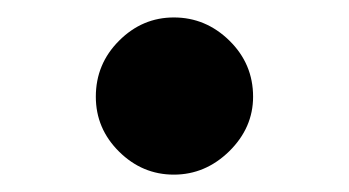

<svg xmlns="http://www.w3.org/2000/svg" viewBox="-20 -393 400 220"><path d="M89.8 -282.2Q89.8 -319.8 116.5 -346.4Q143.1 -373 179.2 -373Q215.8 -373 242.9 -346.4Q270 -319.8 270 -282.2Q270 -246.6 242.7 -219.7Q215.3 -192.9 179.2 -192.9Q143.1 -192.9 116.5 -219.2Q89.8 -245.6 89.8 -282.2Z"/></svg>

Font: BDO Grotesk Medium
Style: Regular
Weight: 500
Designer: Deni Anggara
Foundry: Lokal Container
Version: Version 2.000